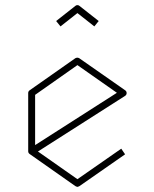

<svg xmlns="http://www.w3.org/2000/svg" viewBox="-20 -777 599 749"><path d="M468 -425Q474 -421 474 -414Q474 -407 468 -403L128 -186L282 -78L453 -197L468 -175L290 -51Q284 -48 282 -48Q280 -48 274 -51L96 -176Q90 -180 90 -187V-414Q90 -421 96 -425L274 -550Q278 -552 282 -552Q285 -552 289 -550ZM117 -211 436 -415 282 -523 117 -407ZM282 -726 216 -674 199 -695 274 -754Q277 -757 282 -757Q287 -757 290 -754L365 -695L348 -674Z"/></svg>

Font: Envoyer
Style: Regular
Weight: 400
Version: Version 0.1